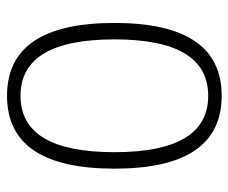

<svg xmlns="http://www.w3.org/2000/svg" viewBox="-74 -608 677 570"><g transform="rotate(-90 265.0 -323.5)"><path d="M48.8 -322.8Q48.8 -641.6 265.1 -641.6Q481.4 -641.6 481.4 -322.8Q481.4 -4.4 265.1 -4.4Q48.8 -4.4 48.8 -322.8ZM97.7 -322.8Q97.7 -44.4 265.1 -44.4Q432.6 -44.4 432.6 -322.8Q432.6 -601.6 265.1 -601.6Q97.7 -601.6 97.7 -322.8Z"/></g></svg>

Font: AzarMehrMonospaced
Style: SansRegular
Weight: 1
Designer: Amin Abedi
Version: Version 1.00